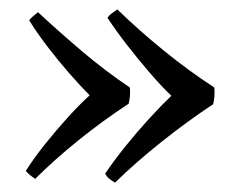

<svg xmlns="http://www.w3.org/2000/svg" viewBox="-20 -450 517 409"><path d="M345 -246Q324 -266 299 -295Q274 -324 250 -355Q226 -386 209 -412Q212 -417 218 -421.5Q224 -426 230 -430Q274 -387 328 -343Q382 -299 436 -264Q437 -261 437 -258Q437 -255 437 -252Q437 -240 434 -228Q378 -191 323 -147Q268 -103 225 -61Q218 -65 212.5 -69.5Q207 -74 204 -80Q222 -107 246.5 -137.5Q271 -168 297.5 -197Q324 -226 345 -246ZM171 -247Q151 -267 127 -294.5Q103 -322 80.5 -351.5Q58 -381 42 -407Q49 -415 61 -424Q105 -383 154.5 -341Q204 -299 256 -264Q257 -261 257 -258Q257 -255 257 -252Q257 -241 254 -229Q199 -193 147.5 -151.5Q96 -110 55 -69Q49 -73 43.5 -77.5Q38 -82 35 -86Q52 -113 76 -143Q100 -173 125 -200.5Q150 -228 171 -247Z"/></svg>

Font: Tiro Telugu
Style: Regular
Weight: 400
Designer: Telugu: John Hudson & Fiona Ross. Latin: John Hudson.
Foundry: Tiro Typeworks Ltd.
Version: Version 1.52